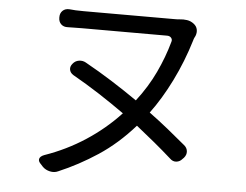

<svg xmlns="http://www.w3.org/2000/svg" viewBox="-52 -764 1104 863"><g transform="rotate(5 500.0 -332.5)"><path d="M262 -457Q273 -471 290 -473.5Q307 -476 321 -468Q384 -433 444 -395Q504 -357 560 -318Q611 -384 644 -454Q677 -524 696 -593Q700 -604 693.5 -612Q687 -620 675 -620Q649 -620 608.5 -620Q568 -620 521.5 -620Q475 -620 430 -620Q385 -620 348.5 -620Q312 -620 292 -620Q271 -620 254 -619.5Q237 -619 227 -619Q208 -618 196.5 -629Q185 -640 185 -658V-661Q185 -679 196.5 -690Q208 -701 227 -700Q251 -697 292 -697Q312 -697 355.5 -697Q399 -697 453 -697Q507 -697 559.5 -697Q612 -697 651.5 -697Q691 -697 704 -697Q719 -697 725 -698Q741 -700 758 -697.5Q775 -695 789 -684Q802 -674 805 -659.5Q808 -645 802 -630Q800 -626 797.5 -621Q795 -616 793 -608Q764 -512 720.5 -424Q677 -336 627 -269Q672 -236 713.5 -202.5Q755 -169 793 -137Q807 -126 808.5 -110Q810 -94 798 -80L792 -74Q781 -61 765 -59.5Q749 -58 736 -71Q699 -104 658.5 -137.5Q618 -171 575 -205Q500 -120 415 -64Q330 -8 240 30Q223 38 203 33.5Q183 29 170 16L161 6Q147 -7 150 -18.5Q153 -30 171 -37Q269 -71 354 -126.5Q439 -182 507 -255Q451 -295 391.5 -333.5Q332 -372 270 -407Q256 -416 253.5 -430Q251 -444 262 -457Z"/></g></svg>

Font: Chiron GoRound TC
Style: Regular
Weight: 400
Designer: Ryoko NISHIZUKA 西塚涼子 (kana, bopomofo & ideographs); Paul D. Hunt (Latin, Greek & Cyrillic); Sandoll Communications 산돌커뮤니
Foundry: Adobe
Version: Version 1.000;hotconv 1.1.1;makeotfexe 2.6.0